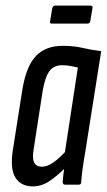

<svg xmlns="http://www.w3.org/2000/svg" viewBox="-20 -657 380 683"><path d="M96 6Q55 6 35 -25Q15 -56 26 -125L60 -341Q74 -423 108.5 -458.5Q143 -494 203 -494Q243 -494 274.5 -486.5Q306 -479 340 -475L284 -121Q277 -80 273.5 -54Q270 -28 269 -10Q269 0 260 0H212Q203 0 203 -10Q204 -20 205 -32Q206 -44 208 -56Q183 -31 155.5 -12.5Q128 6 96 6ZM129 -64Q148 -64 169 -78.5Q190 -93 211 -116L257 -417Q244 -420 230 -422.5Q216 -425 201 -425Q173 -425 157 -405.5Q141 -386 132 -335L100 -128Q94 -94 101.5 -79Q109 -64 129 -64ZM165 -573Q156 -573 158 -581L166 -628Q168 -637 176 -637H302Q311 -637 309 -628L301 -581Q299 -573 291 -573Z"/></svg>

Font: Sofia Sans Extra Condensed Medium
Style: Italic
Weight: 500
Italic angle: -9°
Version: Version 4.100